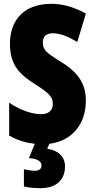

<svg xmlns="http://www.w3.org/2000/svg" viewBox="-20 -744 494 1004"><path d="M320 126C320 76 285 42 227 34L238 8C356 -6 429 -95 429 -217C429 -312 383 -369 297 -422C216 -471 204 -486 204 -524C204 -550 219 -570 256 -570C292 -570 334 -555 384 -524L429 -673C368 -707 308 -724 249 -724C108 -724 32 -642 32 -515C32 -401 85 -353 169 -300C247 -251 256 -231 256 -200C256 -169 237 -147 195 -147C146 -147 84 -169 28 -207V-35C74 -9 117 3 162 8L131 83C172 85 197 98 197 121C197 140 184 149 160 149C145 149 127 146 105 141V231C130 237 159 240 192 240C275 240 320 196 320 126Z"/></svg>

Font: Noto Sans Myanmar ExtraCondensed Black
Style: Regular
Weight: 900
Width: 2
Designer: Monotype Design Team
Foundry: Monotype Imaging Inc.
Version: Version 2.107